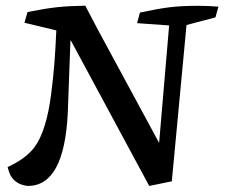

<svg xmlns="http://www.w3.org/2000/svg" viewBox="-20 -628 785 664"><path d="M496.1 15.1 225.1 -487.8H223.6L214.4 -237.3Q202.1 15.1 76.2 15.1Q33.2 10.7 15.1 -23.9Q10.3 -35.2 6.3 -50.3Q69.3 -79.1 98.6 -118.2Q119.6 -146 134.3 -192.9Q148.9 -239.7 156.7 -301.3Q164.6 -362.8 168.2 -410.6Q171.9 -458.5 174.8 -522.9L64.5 -549.3L75.2 -586.4Q136.2 -598.6 176.5 -603Q216.8 -607.4 274.9 -608.4L317.9 -526.4L530.3 -133.8L564.9 -540L454.1 -547.9L463.9 -584.5Q526.9 -598.1 567.4 -603Q607.9 -607.9 665.5 -607.9Q700.2 -607.9 735.4 -605L725.1 -567.9L625 -541.5L574.2 -1Z"/></svg>

Font: Neuton Cursive
Style: Regular
Weight: 500
Designer: Brian M Zick
Version: Version 1.43